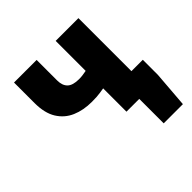

<svg xmlns="http://www.w3.org/2000/svg" viewBox="-177 -640 955 955"><g transform="rotate(-45 300.0 -163.0)"><path d="M352 0V-164Q339 -162 327 -160Q315 -158 300 -157Q285 -156 265 -156Q206 -156 159.5 -176Q113 -196 86 -239.5Q59 -283 59 -354V-498H218V-354Q218 -318 237 -299.5Q256 -281 300 -281Q315 -281 327.5 -283Q340 -285 352 -287V-498H512V0ZM442 172V0H410V-125H592V-19L577 172Z"/></g></svg>

Font: Source Code Pro ExtraBold
Style: Regular
Weight: 800
Monospace: yes
Designer: Paul D. Hunt, Teo Tuominen
Foundry: Adobe Systems Incorporated
Version: Version 1.018;hotconv 1.0.116;makeotfexe 2.5.65601